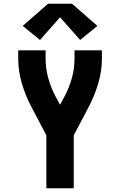

<svg xmlns="http://www.w3.org/2000/svg" viewBox="-20 -1003 640 1023"><path d="M227 0V-282L145 -438Q115 -496 96 -560.5Q77 -625 77 -691V-735H223V-691Q223 -639 236.5 -589Q250 -539 274 -493L300 -445L326 -493Q350 -539 363.5 -589Q377 -639 377 -691V-735H523V-691Q523 -625 504 -560.5Q485 -496 455 -438L373 -282V0ZM193 -790 101 -865 236 -983H364L499 -865L407 -790L300 -911Z"/></svg>

Font: Iosevka Curly Heavy Extended
Style: Regular
Weight: 900
Width: 7
Monospace: yes
Designer: Belleve Invis
Foundry: Belleve Invis
Version: Version 11.1.0; ttfautohint (v1.8.3)